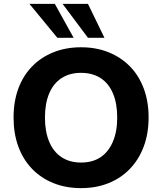

<svg xmlns="http://www.w3.org/2000/svg" viewBox="-20 -960 836 991"><path d="M398 11Q320 11 255.5 -15Q191 -41 145 -89Q99 -137 74.5 -204Q50 -271 50 -353Q50 -436 74.5 -502.5Q99 -569 145 -616.5Q191 -664 255.5 -690Q320 -716 398 -716Q477 -716 541 -690Q605 -664 651 -617Q697 -570 722 -503Q747 -436 747 -354Q747 -271 722 -204Q697 -137 651 -89Q605 -41 541 -15Q477 11 398 11ZM398 -121Q458 -121 499 -148.5Q540 -176 562.5 -228.5Q585 -281 585 -353Q585 -426 563 -478Q541 -530 499 -557Q457 -584 398 -584Q340 -584 298 -557Q256 -530 234 -478Q212 -426 212 -353Q212 -281 234 -228.5Q256 -176 298 -148.5Q340 -121 398 -121ZM434 -765 303 -940H434L519 -765ZM276 -765 132 -940H263L360 -765Z"/></svg>

Font: Nunito Sans 12pt ExtraLight 12pt ExtraBold
Style: Regular
Weight: 800
Version: Version 3.101;gftools[0.9.27]